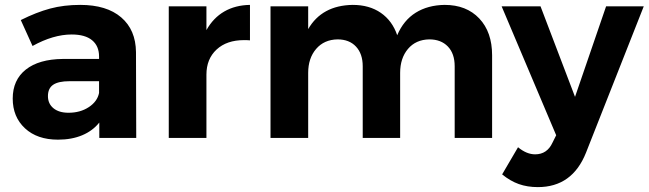

<svg xmlns="http://www.w3.org/2000/svg" viewBox="-20 -564 2652 785"><path d="M386 0V-63Q359 -29 316 -11Q273 7 217 7Q132 7 82 -39.5Q32 -86 32 -161Q32 -237 85.5 -279.5Q139 -322 237 -323H385V-333Q385 -376 356.5 -399.5Q328 -423 273 -423Q198 -423 113 -376L65 -482Q129 -514 185 -529Q241 -544 308 -544Q416 -544 475.5 -493Q535 -442 536 -351L537 0ZM385 -184V-232H264Q219 -232 197.5 -217.5Q176 -203 176 -171Q176 -140 198.5 -121.5Q221 -103 260 -103Q308 -103 343 -126Q378 -149 385 -184Z M1002 -544V-399Q994 -400 978 -400Q907 -400 865.5 -361.5Q824 -323 824 -259V0H670V-538H824V-441Q852 -491 897 -517Q942 -543 1002 -544Z M1992 -338V0H1839V-293Q1839 -345 1811 -374Q1783 -403 1735 -403Q1680 -402 1648 -364Q1616 -326 1616 -266V0H1463V-293Q1463 -344 1435.5 -373.5Q1408 -403 1360 -403Q1305 -402 1272.5 -364Q1240 -326 1240 -266V0H1086V-538H1240V-445Q1296 -542 1422 -544Q1490 -544 1537 -511.5Q1584 -479 1604 -420Q1630 -481 1679.5 -512Q1729 -543 1798 -544Q1887 -544 1939.5 -488.5Q1992 -433 1992 -338Z M2179 201Q2136 201 2101 188.5Q2066 176 2033 149L2098 38Q2133 67 2168 67Q2217 67 2239 19L2254 -11L2031 -538H2190L2331 -168L2458 -538H2612L2376 60Q2320 201 2179 201Z"/></svg>

Font: Montserrat arm2 SemiBold
Style: Regular
Weight: 600
Designer: Julieta Ulanovsky
Foundry: Julieta Ulanovsky
Version: Version 6.000